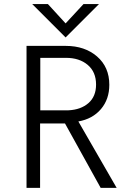

<svg xmlns="http://www.w3.org/2000/svg" viewBox="-20 -912 634 933"><path d="M298.8 -730 136.7 -892.1H212.9L298.8 -798.3L385.7 -892.1H460.9ZM108.9 1V-689H299.8Q392.1 -689 451.7 -637.5Q511.2 -585.9 511.2 -500Q511.2 -429.7 470.5 -381.8Q429.7 -334 360.8 -321.8L546.9 1H469.2L295.9 -312H174.8V1ZM175.8 -376H313Q373 -378.9 409.9 -411.1Q446.8 -443.4 446.8 -501Q446.8 -562.5 406.2 -596.7Q365.7 -630.9 300.8 -630.9H175.8Z"/></svg>

Font: HK Grotesk Light
Style: Regular
Weight: 300
Designer: Alfredo Marco Pradil and Stefan Peev
Foundry: Hanken Design Co.
Version: Version 1.045;PS 001.045;hotconv 1.0.88;makeotf.lib2.5.64775